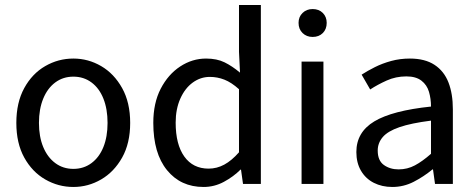

<svg xmlns="http://www.w3.org/2000/svg" viewBox="-20 -732 1893 764"><path d="M272 12Q212 12 160 -18Q108 -48 76.5 -105Q45 -162 45 -243Q45 -324 76.5 -381.5Q108 -439 160 -469Q212 -499 272 -499Q331 -499 382.5 -469Q434 -439 466 -381.5Q498 -324 498 -243Q498 -162 466 -105Q434 -48 382.5 -18Q331 12 272 12ZM272 -60Q313 -60 344 -83Q375 -106 391.5 -147Q408 -188 408 -243Q408 -298 391.5 -339.5Q375 -381 344 -404Q313 -427 272 -427Q231 -427 200 -404Q169 -381 152 -339.5Q135 -298 135 -243Q135 -188 152 -147Q169 -106 200 -83Q231 -60 272 -60Z M790 12Q699 12 644.5 -55Q590 -122 590 -243Q590 -322 619.5 -379Q649 -436 697 -467.5Q745 -499 800 -499Q843 -499 873.5 -484Q904 -469 935 -443L931 -526V-712H1018V0H947L939 -57H937Q909 -29 871 -8.5Q833 12 790 12ZM810 -61Q843 -61 872.5 -77Q902 -93 931 -126V-377Q901 -404 873 -415Q845 -426 815 -426Q778 -426 747 -403.5Q716 -381 697.5 -339.5Q679 -298 679 -244Q679 -157 713.5 -109Q748 -61 810 -61Z M1180 0V-487H1267V0ZM1224 -585Q1200 -585 1184 -600.5Q1168 -616 1168 -641Q1168 -665 1184 -680.5Q1200 -696 1224 -696Q1249 -696 1264.5 -680.5Q1280 -665 1280 -641Q1280 -616 1264.5 -600.5Q1249 -585 1224 -585Z M1541 12Q1500 12 1467.5 -4.5Q1435 -21 1416.5 -52.5Q1398 -84 1398 -127Q1398 -206 1469.5 -249Q1541 -292 1695 -308Q1695 -339 1687 -366.5Q1679 -394 1657 -411Q1635 -428 1597 -428Q1555 -428 1518.5 -411.5Q1482 -395 1453 -376L1419 -435Q1442 -450 1472 -465Q1502 -480 1537 -489.5Q1572 -499 1611 -499Q1671 -499 1709 -474Q1747 -449 1764.5 -404Q1782 -359 1782 -297V0H1711L1703 -58H1701Q1666 -29 1626 -8.5Q1586 12 1541 12ZM1566 -58Q1601 -58 1631 -74Q1661 -90 1695 -120V-252Q1616 -242 1569.5 -226Q1523 -210 1503 -186.5Q1483 -163 1483 -133Q1483 -93 1507.5 -75.5Q1532 -58 1566 -58Z"/></svg>

Font: Assistant Medium
Style: Regular
Weight: 500
Designer: Hebrew By Ben Nathan, Latin by Paul Hunt
Version: Version 3.000